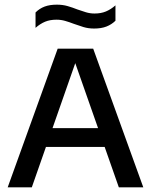

<svg xmlns="http://www.w3.org/2000/svg" viewBox="-20 -804 648 824"><path d="M13 0 227.5 -595H380L595 0H490L296.5 -551.5H309.5L116.5 0ZM143.5 -173.5 166.5 -254H440.5L463.5 -173.5ZM384 -681.5Q359 -681.5 337.8 -688Q316.5 -694.5 296 -702Q278 -709 260 -714.2Q242 -719.5 222.5 -719.5Q194.5 -719.5 173.5 -710.8Q152.5 -702 132.5 -684.5V-750.5Q149.5 -767.5 171.5 -775.8Q193.5 -784 224 -784Q249 -784 270.5 -777.8Q292 -771.5 312 -763.5Q330.5 -757 348.5 -751.5Q366.5 -746 385.5 -746Q413.5 -746 434.5 -754.8Q455.5 -763.5 475.5 -781V-715Q458.5 -698.5 436.5 -690Q414.5 -681.5 384 -681.5Z"/></svg>

Font: Encode Sans SC Medium
Style: Regular
Weight: 500
Version: Version 3.002